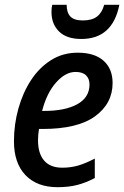

<svg xmlns="http://www.w3.org/2000/svg" viewBox="-20 -768 516 798"><path d="M219 10Q134 10 86 -40Q38 -90 38 -181Q38 -251 56.5 -317Q75 -383 109 -435Q143 -487 192 -518Q241 -549 303 -549Q373 -549 410.5 -515.5Q448 -482 448 -423Q448 -338 375.5 -285Q303 -232 157 -232H142Q138 -207 138 -185Q138 -130 163.5 -100.5Q189 -71 239 -71Q274 -71 305 -80Q336 -89 374 -109V-28Q338 -9 302 0.5Q266 10 219 10ZM164 -307Q251 -307 301.5 -335Q352 -363 352 -417Q352 -441 337.5 -455Q323 -469 294 -469Q252 -469 213 -425Q174 -381 155 -307ZM318 -606Q257 -606 225.5 -637Q194 -668 194 -718Q194 -735 197 -748H257Q257 -716 272.5 -699.5Q288 -683 324 -683Q362 -683 383 -699Q404 -715 413 -748H476Q448 -606 318 -606Z"/></svg>

Font: Noto Sans SemiCondensed Medium
Style: Italic
Weight: 500
Width: 4
Italic angle: -12°
Designer: Monotype Design Team
Foundry: Monotype Imaging Inc.
Version: Version 2.013; ttfautohint (v1.8.4.7-5d5b)